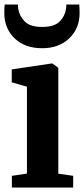

<svg xmlns="http://www.w3.org/2000/svg" viewBox="-20 -846 380 866"><path d="M101.5 -63V-455L33 -474.5V-533L211.5 -559.5H217L243 -540V-62.5L310 -53V0H33.5V-53ZM170.5 -628.5Q92 -628.5 45.8 -673.2Q-0.5 -718 -0.5 -786.5Q-0.5 -796 -0.2 -807Q0 -818 1.5 -825.5H61Q61 -821 61.2 -815.8Q61.5 -810.5 62.5 -805Q67.5 -774 91.5 -749.2Q115.5 -724.5 170.5 -724.5Q225 -724.5 249 -749Q273 -773.5 277.5 -804.5Q279.5 -818 279 -825.5H337.5Q338 -818 338.5 -807.2Q339 -796.5 339 -787Q339 -718 292.5 -673.2Q246 -628.5 170.5 -628.5Z"/></svg>

Font: Merriweather Text Regular
Style: Bold
Weight: 700
Designer: Eben Sorkin
Foundry: Eben Sorkin
Version: Version 2.100; ttfautohint (v1.7.19-72a1) -l 8 -r 50 -G 200 